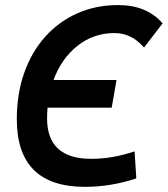

<svg xmlns="http://www.w3.org/2000/svg" viewBox="-20 -723 658 753"><path d="M313 9.8Q45.9 9.8 45.9 -255.4Q45.9 -354.5 74.7 -436.5Q103.5 -518.6 156.5 -578.1Q209.5 -637.7 282.5 -670.4Q355.5 -703.1 443.4 -703.1Q555.7 -703.1 617.7 -631.3L544.9 -536.6Q496.1 -593.3 429.2 -593.3Q346.7 -593.3 283.7 -543.2Q220.7 -493.2 189.9 -409.2H437L418 -300.8H166.5Q164.6 -280.3 164.6 -258.8Q164.6 -100.1 337.9 -100.1Q421.4 -100.1 507.8 -129.4L514.6 -23.4Q415 9.8 313 9.8Z"/></svg>

Font: Cascadia Mono NF SemiBold
Style: Italic
Weight: 600
Italic angle: -10°
Monospace: yes
Designer: Aaron Bell
Foundry: Saja Typeworks
Version: Version 2404.023; ttfautohint (v1.8.4)